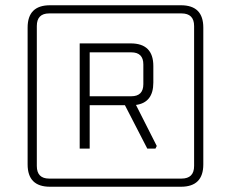

<svg xmlns="http://www.w3.org/2000/svg" viewBox="-20 -710 878 730"><path d="M85 -85V-605Q85 -690 170 -690H668Q753 -690 753 -605V-85Q753 0 668 0H170Q85 0 85 -85ZM120 -79Q120 -31 167 -31H670Q718 -31 718 -79V-611Q718 -659 670 -659H167Q120 -659 120 -611ZM283 -145V-545H477Q563 -545 563 -459V-396Q563 -320 497 -311L576 -155L571 -145H540L455 -310H321V-145ZM321 -344H479Q525 -344 525 -390V-465Q525 -511 479 -511H321Z"/></svg>

Font: Oxanium ExtraLight
Style: Regular
Weight: 200
Designer: Severin Meyer
Version: Version 2.000